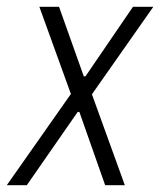

<svg xmlns="http://www.w3.org/2000/svg" viewBox="-53 -546 472 566"><path d="M-33 0 156 -269 63 -526H121L194 -321H199L339 -526H399L218 -268L315 0H257L181 -216H176L26 0Z"/></svg>

Font: Archivo Condensed ExtraLight
Style: Italic
Weight: 250
Width: 3
Italic angle: -10°
Designer: Hector Gatti
Foundry: Omnibus-Type
Version: Version 2.001